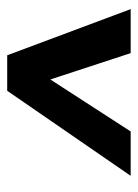

<svg xmlns="http://www.w3.org/2000/svg" viewBox="56 -978 388 541"><g transform="rotate(-90 250.5 -708.0)"><path d="M25.1 -534.3 264.7 -882.2H364.7L494.8 -534.3H370.8L274.3 -828.6H340.6L150.1 -534.3Z"/></g></svg>

Font: Bitter Thin
Style: Italic
Weight: 100
Italic angle: -9°
Designer: Sol Matas, and Bitter project Authors
Foundry: Sol Matas
Version: Version 2.002